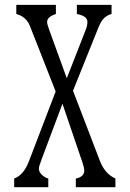

<svg xmlns="http://www.w3.org/2000/svg" viewBox="-20 -780 540 800"><path d="M47.9 -759.8H212.9V-721.7Q176.3 -710 176.3 -688.5Q176.3 -679.2 186 -652.8L258.3 -454.1L337.9 -657.7Q344.2 -673.8 344.2 -689Q344.2 -713.4 300.3 -721.7V-759.8H444.8V-721.7Q421.4 -715.8 407.2 -697.3Q397.9 -686 384.3 -650.9L284.2 -401.9L397 -107.9Q417.5 -55.7 460.9 -36.1V0H295.9V-36.1Q331.1 -43 331.1 -69.3Q331.1 -80.6 323.2 -104L240.2 -347.7L152.8 -114.7Q152.8 -114.3 151.9 -111.8Q142.1 -87.9 142.1 -76.7Q142.1 -61.5 158.7 -47.9Q169.4 -39.1 181.2 -36.1V0H39.1V-36.1Q78.6 -50.8 100.1 -106.9L211.9 -398.9L105 -670.9Q89.4 -710.9 47.9 -721.7Z"/></svg>

Font: BIZ UDMincho
Style: Regular
Weight: 400
Monospace: yes
Designer: TypeBank Co., Ltd.
Foundry: Morisawa Inc.
Version: Version 1.06